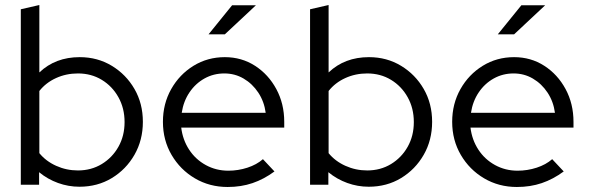

<svg xmlns="http://www.w3.org/2000/svg" viewBox="-20 -737 2348 766"><path d="M63 0V-700L137 -717V-448Q201 -509 298 -509Q369 -509 426 -474.5Q483 -440 516.5 -382Q550 -324 550 -251Q550 -178 516.5 -119.5Q483 -61 426 -26.5Q369 8 297 8Q253 8 211.5 -7Q170 -22 136 -50V0ZM291 -57Q344 -57 386 -82.5Q428 -108 452.5 -151.5Q477 -195 477 -250Q477 -305 452.5 -349Q428 -393 386 -418.5Q344 -444 291 -444Q244 -444 203.5 -425.5Q163 -407 137 -374V-126Q163 -94 204 -75.5Q245 -57 291 -57Z M888 9Q816 9 757.5 -25.5Q699 -60 664.5 -119Q630 -178 630 -251Q630 -323 663 -381.5Q696 -440 752 -474.5Q808 -509 877 -509Q944 -509 997.5 -474.5Q1051 -440 1082.5 -381.5Q1114 -323 1114 -251V-228H703Q709 -179 734.5 -140Q760 -101 801 -78.5Q842 -56 891 -56Q930 -56 967 -68Q1004 -80 1029 -102L1075 -53Q1033 -22 987.5 -6.5Q942 9 888 9ZM705 -287H1040Q1034 -332 1010.5 -367.5Q987 -403 952 -423.5Q917 -444 875 -444Q832 -444 796 -424Q760 -404 736 -368.5Q712 -333 705 -287ZM812 -600 906 -716H1001L877 -600Z M1217 0V-700L1291 -717V-448Q1355 -509 1452 -509Q1523 -509 1580 -474.5Q1637 -440 1670.5 -382Q1704 -324 1704 -251Q1704 -178 1670.5 -119.5Q1637 -61 1580 -26.5Q1523 8 1451 8Q1407 8 1365.5 -7Q1324 -22 1290 -50V0ZM1445 -57Q1498 -57 1540 -82.5Q1582 -108 1606.5 -151.5Q1631 -195 1631 -250Q1631 -305 1606.5 -349Q1582 -393 1540 -418.5Q1498 -444 1445 -444Q1398 -444 1357.5 -425.5Q1317 -407 1291 -374V-126Q1317 -94 1358 -75.5Q1399 -57 1445 -57Z M2042 9Q1970 9 1911.5 -25.5Q1853 -60 1818.5 -119Q1784 -178 1784 -251Q1784 -323 1817 -381.5Q1850 -440 1906 -474.5Q1962 -509 2031 -509Q2098 -509 2151.5 -474.5Q2205 -440 2236.5 -381.5Q2268 -323 2268 -251V-228H1857Q1863 -179 1888.5 -140Q1914 -101 1955 -78.5Q1996 -56 2045 -56Q2084 -56 2121 -68Q2158 -80 2183 -102L2229 -53Q2187 -22 2141.5 -6.5Q2096 9 2042 9ZM1859 -287H2194Q2188 -332 2164.5 -367.5Q2141 -403 2106 -423.5Q2071 -444 2029 -444Q1986 -444 1950 -424Q1914 -404 1890 -368.5Q1866 -333 1859 -287ZM1966 -600 2060 -716H2155L2031 -600Z"/></svg>

Font: Red Hat Display
Style: Regular
Weight: 300
Designer: Pentagram, MCKL
Foundry: Pentagram, MCKL
Version: Version 1.023